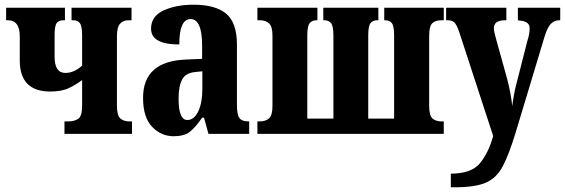

<svg xmlns="http://www.w3.org/2000/svg" viewBox="-20 -569 2401 816"><path d="M254 0H541V-53H532Q504 -53 490.5 -66.5Q477 -80 477 -120V-414Q477 -454 490.5 -468.5Q504 -483 526 -483H539V-536H284V-483H291Q310 -483 319.5 -470.5Q329 -458 329 -418V-290Q294 -259 258 -259Q212 -259 212 -328V-420Q212 -459 221 -471Q230 -483 250 -483H256V-536H6V-483H13Q64 -483 64 -415V-312Q64 -180 194 -180Q243 -180 274.5 -195.5Q306 -211 329 -229V-120Q329 -76 313 -64.5Q297 -53 269 -53H254Z M718 10Q763 10 787 -9Q811 -28 839 -69H847L866 0H1039V-53H1036Q1008 -53 997.5 -67.5Q987 -82 987 -123V-379Q987 -473 941 -511Q895 -549 803 -549Q728 -549 675 -524.5Q622 -500 622 -447Q622 -380 742 -380Q742 -488 790 -488Q839 -488 839 -374V-319L771 -316Q588 -309 588 -153Q588 -70 626.5 -30Q665 10 718 10ZM776 -59Q739 -59 739 -149Q739 -203 754 -231Q769 -259 810 -263L840 -266V-191Q840 -132 822.5 -95.5Q805 -59 776 -59Z M1074 0H1866V-53H1857Q1832 -53 1818 -65.5Q1804 -78 1804 -119V-418Q1804 -458 1817.5 -470.5Q1831 -483 1857 -483H1866V-536H1613V-483H1616Q1636 -483 1645.5 -470.5Q1655 -458 1655 -418V-65H1545V-418Q1545 -458 1554.5 -470.5Q1564 -483 1584 -483H1588V-536H1354V-483H1358Q1377 -483 1387 -470.5Q1397 -458 1397 -417V-65H1286V-418Q1286 -458 1296 -470.5Q1306 -483 1326 -483H1329V-536H1074V-483H1084Q1109 -483 1123.5 -469.5Q1138 -456 1138 -418V-119Q1138 -79 1123.5 -66Q1109 -53 1084 -53H1074Z M1896 227H1913Q1999 227 2044.5 207.5Q2090 188 2116.5 138Q2143 88 2171 -4L2294 -412Q2306 -452 2321 -467.5Q2336 -483 2358 -483H2361V-536H2181V-483L2185 -482Q2231 -479 2231 -450Q2231 -424 2221 -394L2173 -206Q2163 -166 2157 -118Q2155 -139 2149.5 -170.5Q2144 -202 2134 -239L2090 -397Q2086 -412 2082.5 -425.5Q2079 -439 2079 -450Q2079 -483 2128 -483H2132V-536H1876V-483H1881Q1900 -483 1910 -474.5Q1920 -466 1931 -435L2076 9Q2056 81 2019.5 125Q1983 169 1896 169Z"/></svg>

Font: Noto Serif ExtraCondensed Extra
Style: Regular
Weight: 800
Width: 3
Designer: Monotype Design Team
Foundry: Monotype Imaging Inc.
Version: Version 1.002